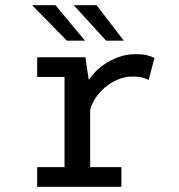

<svg xmlns="http://www.w3.org/2000/svg" viewBox="-20 -721 690 741"><path d="M123.5 0V-76H229V-424H123.5V-500H309.5L328 -376.5V-76H448.5V0ZM326.5 -291 286.5 -307Q287.5 -339.5 299.8 -369.8Q312 -400 332.5 -426Q353 -452 380 -471Q407 -490 438.2 -501Q469.5 -512 502.5 -512Q536 -512 553.2 -506.2Q570.5 -500.5 576 -497L553.5 -412Q548.5 -416 532.5 -420.8Q516.5 -425.5 490 -425.5Q462 -425.5 434.8 -414Q407.5 -402.5 384.8 -383.2Q362 -364 346.8 -339.8Q331.5 -315.5 326.5 -291ZM389.5 -564 264.5 -701H352.5L458 -564ZM238 -564 104 -701H194L308 -564Z"/></svg>

Font: Trispace Thin
Style: Regular
Weight: 400
Version: Version 1.210